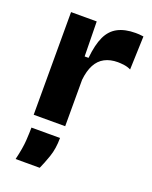

<svg xmlns="http://www.w3.org/2000/svg" viewBox="-144 -619 734 928"><g transform="rotate(20 223.0 -154.5)"><path d="M62 0V-245V-528H194L197 -349H217Q224 -419 243.5 -460.5Q263 -502 299.5 -521Q336 -540 390 -540Q398 -540 408 -539.5Q418 -539 431 -537L425 -365Q409 -373 390.5 -375.5Q372 -378 358 -378Q319 -378 290.5 -363Q262 -348 245.5 -317Q229 -286 224 -239V0ZM53 231Q68 169 70.5 128Q73 87 73 62H220Q220 117 205 160Q190 203 177 231Z"/></g></svg>

Font: Bricolage Grotesque ExtraBold
Style: Regular
Weight: 800
Designer: Mathieu Triay
Foundry: Atelier Triay
Version: Version 1.001;gftools[0.9.33.dev8+g029e19f]